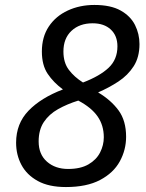

<svg xmlns="http://www.w3.org/2000/svg" viewBox="-20 -745 591 775"><path d="M246 10Q177 10 132.5 -14.5Q88 -39 66.5 -79.5Q45 -120 45 -169Q45 -246 95 -298Q145 -350 234 -384Q196 -412 172.5 -447Q149 -482 149 -537Q149 -596 177 -638Q205 -680 253.5 -702.5Q302 -725 361 -725Q427 -725 467 -702.5Q507 -680 525 -644Q543 -608 543 -567Q543 -514 519.5 -477.5Q496 -441 458 -416Q420 -391 376 -372Q428 -341 458.5 -299.5Q489 -258 489 -193Q489 -140 463.5 -93.5Q438 -47 384 -18.5Q330 10 246 10ZM315 -412Q383 -438 418.5 -471.5Q454 -505 454 -558Q454 -601 427 -626Q400 -651 354 -651Q301 -651 268.5 -620.5Q236 -590 236 -537Q236 -492 258 -463Q280 -434 315 -412ZM255 -63Q305 -63 337 -81.5Q369 -100 384 -129.5Q399 -159 399 -191Q399 -239 374 -275Q349 -311 296 -339Q251 -325 214.5 -304.5Q178 -284 157 -252.5Q136 -221 136 -174Q136 -122 169.5 -92.5Q203 -63 255 -63Z"/></svg>

Font: Manna Sans
Style: Italic
Weight: 400
Italic angle: -12°
Designer: Monotype Design Team
Foundry: Monotype Imaging Inc.
Version: Version 2.001.1; ttfautohint (v1.8.2)